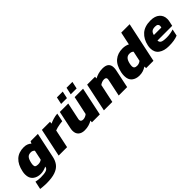

<svg xmlns="http://www.w3.org/2000/svg" viewBox="163 -1764 3031 3031"><g transform="rotate(-45 1678.0 -249.0)"><path d="M151 176Q135 176 108 174.5Q81 173 55.5 170.5Q30 168 17 166L46 32Q65 37 96 41Q127 45 150 45Q233 45 274 30.5Q315 16 321 -16L323 -27Q298 -14 262.5 -4Q227 6 194 6Q114 6 62 -36.5Q10 -79 10 -164Q10 -178 11.5 -194Q13 -210 17 -227Q43 -353 113.5 -418.5Q184 -484 300 -484Q342 -484 374.5 -470.5Q407 -457 426 -437L443 -474H606L516 -48Q501 23 462 73Q423 123 348 149.5Q273 176 151 176ZM271 -130Q318 -130 350 -155L385 -319Q373 -333 358 -340.5Q343 -348 321 -348Q271 -348 247 -319.5Q223 -291 209 -228Q203 -200 203 -180Q203 -151 219 -140.5Q235 -130 271 -130Z M596 0 696 -474H877L874 -436Q907 -453 955 -467Q1003 -481 1049 -484L1020 -344Q994 -342 962 -337Q930 -332 900 -324.5Q870 -317 849 -308L784 0Z M1200 -549 1226 -669H1356L1330 -549ZM1415 -549 1441 -669H1572L1546 -549ZM1170 10Q1105 10 1066 -23.5Q1027 -57 1027 -122Q1027 -147 1033 -175L1096 -474H1284L1224 -190Q1223 -185 1222.5 -180Q1222 -175 1222 -170Q1222 -128 1274 -128Q1297 -128 1321 -138Q1345 -148 1361 -163L1427 -474H1615L1515 0H1339L1341 -36Q1308 -16 1265 -3Q1222 10 1170 10Z M1606 0 1706 -474H1882L1880 -438Q1911 -456 1958 -470Q2005 -484 2056 -484Q2129 -484 2162.5 -453.5Q2196 -423 2196 -364Q2196 -351 2194.5 -336Q2193 -321 2189 -304L2125 0H1937L1997 -285Q2000 -297 2000 -307Q2000 -345 1952 -345Q1926 -345 1901.5 -335Q1877 -325 1860 -311L1794 0Z M2393 10Q2317 10 2266.5 -30.5Q2216 -71 2216 -159Q2216 -176 2218 -194.5Q2220 -213 2224 -233Q2252 -363 2324 -423.5Q2396 -484 2504 -484Q2537 -484 2568 -477Q2599 -470 2621 -457L2667 -674H2855L2712 0H2549L2547 -37Q2514 -15 2477 -2.5Q2440 10 2393 10ZM2476 -126Q2519 -126 2556 -155L2592 -323Q2570 -348 2523 -348Q2481 -348 2455 -320.5Q2429 -293 2416 -232Q2410 -204 2410 -184Q2410 -152 2426.5 -139Q2443 -126 2476 -126Z M3050 10Q2944 10 2879.5 -36.5Q2815 -83 2815 -174Q2815 -188 2816.5 -204Q2818 -220 2822 -236Q2846 -349 2921 -416.5Q2996 -484 3129 -484Q3227 -484 3281 -436.5Q3335 -389 3335 -312Q3335 -301 3334 -289Q3333 -277 3330 -264L3312 -181H2983Q2984 -144 3013 -127.5Q3042 -111 3122 -111Q3163 -111 3205.5 -118.5Q3248 -126 3276 -136L3252 -23Q3176 10 3050 10ZM3005 -283H3172L3175 -300Q3176 -305 3176.5 -309Q3177 -313 3177 -317Q3177 -338 3162 -351Q3147 -364 3110 -364Q3061 -364 3037 -343.5Q3013 -323 3005 -283Z"/></g></svg>

Font: Kanit
Style: Bold Italic
Weight: 700
Italic angle: -12°
Designer: Katatrad Team
Foundry: CadsonDemak
Version: Version 2.000; ttfautohint (v1.8.3)